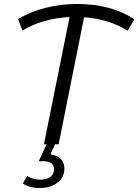

<svg xmlns="http://www.w3.org/2000/svg" viewBox="-20 -726 696 966"><path d="M622 -571Q530 -630 403 -639L275 0H201L330 -640Q263 -637 202 -619.5Q141 -602 93 -572L71 -630Q131 -667 208.5 -686.5Q286 -706 367 -706Q540 -706 656 -629ZM95 197 117 159Q143 178 184 178Q216 178 234 163.5Q252 149 252 125Q252 106 238 95.5Q224 85 197 85H175L217 -6H260L234 51Q268 55 286 74Q304 93 304 122Q304 166 269.5 193Q235 220 179 220Q127 220 95 197Z"/></svg>

Font: Montserrat Alternates
Style: Italic
Weight: 400
Italic angle: -11.3°
Designer: Julieta Ulanovsky
Foundry: Julieta Ulanovsky
Version: Version 7.200